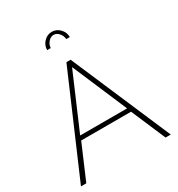

<svg xmlns="http://www.w3.org/2000/svg" viewBox="-212 -1053 1098 1187"><g transform="rotate(-30 337.5 -459.0)"><path d="M322 -710H352L657 0H620L515 -245H159L54 0H16ZM504 -275 337 -666 169 -275ZM337 -896Q316 -896 299 -876.5Q282 -857 282 -834H256Q256 -868 280 -893Q304 -918 337 -918Q370 -918 394 -893Q418 -868 418 -834H393Q390 -860 374 -878Q358 -896 337 -896Z"/></g></svg>

Font: Raleway ExtraLight
Style: Regular
Weight: 200
Designer: Matt McInerney, Pablo Impallari, Rodrigo Fuenzalida
Foundry: Matt McInerney, Pablo Impallari, Rodrigo Fuenzalida
Version: Version 4.026